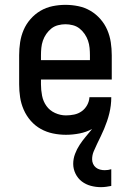

<svg xmlns="http://www.w3.org/2000/svg" viewBox="-20 -548 540 792"><path d="M396 224Q375 224 354.5 218.5Q334 213 317.5 200.5Q301 188 291.5 168.5Q282 149 282 128Q282 107 289.5 87Q297 67 308.5 49.5Q320 32 333.5 16Q347 0 360 -16Q336 -3 308 2.5Q280 8 252 8Q225 8 198.5 2.5Q172 -3 148.5 -16Q125 -29 107 -49.5Q89 -70 78 -95Q67 -120 63 -146.5Q59 -173 59 -200V-320Q59 -347 63 -373.5Q67 -400 77.5 -424.5Q88 -449 106 -469.5Q124 -490 147 -503.5Q170 -517 196.5 -522.5Q223 -528 250 -528Q277 -528 303.5 -522.5Q330 -517 353 -503.5Q376 -490 394 -469.5Q412 -449 422.5 -424.5Q433 -400 437 -373.5Q441 -347 441 -320V-220H149V-200Q149 -177 153.5 -153.5Q158 -130 171.5 -111Q185 -92 207 -82Q229 -72 252 -72Q269 -72 286 -75.5Q303 -79 317 -89Q331 -99 339.5 -114.5Q348 -130 349 -147H439Q439 -130 437 -113.5Q435 -97 431 -80.5Q427 -64 421.5 -48Q416 -32 409.5 -16.5Q403 -1 395.5 14.5Q388 30 380.5 45.5Q373 61 366.5 76.5Q360 92 360 109Q360 119 364 128Q368 137 375.5 143Q383 149 392.5 151.5Q402 154 412 154Q419 154 426 153Q433 152 439 150V219Q429 221 418 222.5Q407 224 396 224ZM149 -300H351V-320Q351 -335 349.5 -350.5Q348 -366 343 -380.5Q338 -395 329 -408Q320 -421 308 -430.5Q296 -440 280.5 -444Q265 -448 250 -448Q235 -448 219.5 -444Q204 -440 192 -430.5Q180 -421 171 -408Q162 -395 157 -380.5Q152 -366 150.5 -350.5Q149 -335 149 -320Z"/></svg>

Font: Iosevka Curly Slab Medium
Style: Regular
Weight: 500
Monospace: yes
Designer: Belleve Invis
Foundry: Belleve Invis
Version: Version 22.1.2; ttfautohint (v1.8.4)